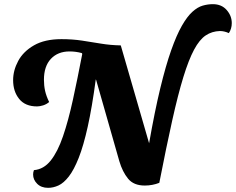

<svg xmlns="http://www.w3.org/2000/svg" viewBox="-20 -878 1133 922"><path d="M211 24Q178 24 158.5 4.5Q139 -15 139 -40Q139 -51 143 -61Q190 -65 223.5 -107Q257 -149 282.5 -223.5Q308 -298 330 -398.5Q352 -499 375 -619L373 -623Q345 -631 314 -631Q258 -631 224.5 -595.5Q191 -560 191 -495Q191 -467 196.5 -442Q202 -417 216 -388Q203 -377 187 -372Q171 -367 158 -367Q101 -367 72 -403Q43 -439 43 -493Q43 -540 67.5 -585.5Q92 -631 143.5 -660.5Q195 -690 275 -690Q328 -690 374 -683Q420 -676 465 -668.5Q510 -661 560 -660L696 -190Q723 -344 749.5 -453.5Q776 -563 802 -636.5Q828 -710 853.5 -754.5Q879 -799 904 -821.5Q929 -844 953.5 -851Q978 -858 1002 -858Q1044 -858 1068.5 -830Q1093 -802 1093 -767Q1093 -740 1079 -719Q1057 -729 1036 -729Q998 -728 968 -708Q938 -688 912 -639.5Q886 -591 860.5 -508Q835 -425 807 -299.5Q779 -174 745 0Q712 13 675 13Q622 13 595 -20Q568 -53 553 -104L442 -493L440 -497Q422 -363 401.5 -270.5Q381 -178 358 -120Q335 -62 310.5 -30.5Q286 1 261 12.5Q236 24 211 24Z"/></svg>

Font: Sansita Swashed SemiBold
Style: Regular
Weight: 600
Designer: Pablo Cosgaya
Foundry: Omnibus-Type
Version: Version 1.003; ttfautohint (v1.8.3)